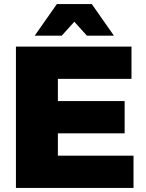

<svg xmlns="http://www.w3.org/2000/svg" viewBox="-20 -932 723 952"><path d="M59 -701H632V-541H267V-431H598V-271H267V-160H642V0H59ZM262 -912H435L545 -755H411L298 -880H399L286 -755H152Z"/></svg>

Font: Alexandria ExtraBold
Style: Regular
Weight: 800
Designer: Mohamed Gaber
Foundry: Kief Type Foundry
Version: Version 5.100